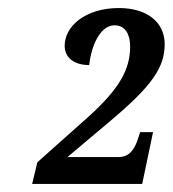

<svg xmlns="http://www.w3.org/2000/svg" viewBox="-20 -844 430 478"><path d="M60 -386H334L361 -515H329L322 -494C314 -472 302 -453 275 -453H148L256 -544C358 -630 390 -676 390 -734C390 -788 347 -824 276 -824C193 -824 141 -779 141 -730C141 -701 164 -682 202 -682C208 -734 231 -781 265 -781C293 -781 304 -757 304 -728C304 -672 278 -624 202 -555L73 -440Z"/></svg>

Font: Noto Serif Tamil Condensed SemiBold
Style: Italic
Weight: 600
Width: 3
Italic angle: -12°
Designer: Indian Type Foundry, Tom Grace, and the Monotype Design Team
Foundry: Monotype Imaging Inc.
Version: Version 2.003